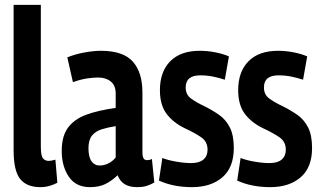

<svg xmlns="http://www.w3.org/2000/svg" viewBox="-20 -760 1315 790"><path d="M148 -740V-157Q148 -120 156.5 -109Q165 -98 180 -98Q191 -98 208 -103L216 -8Q203 -1 185 4.5Q167 10 146 10Q90 10 63 -23.5Q36 -57 36 -142V-740Z M234 -139Q234 -200 260 -235Q286 -270 335 -288Q384 -306 456 -316V-376Q456 -408 436 -424.5Q416 -441 384 -441Q366 -441 340 -437.5Q314 -434 280 -422L257 -524Q289 -537 327 -544Q365 -551 395 -551Q487 -551 526.5 -506.5Q566 -462 566 -380V-135Q566 -115 571 -108Q576 -101 584 -101Q589 -101 594.5 -102Q600 -103 605 -106L615 -9Q601 -1 584.5 4.5Q568 10 545 10Q512 10 492.5 -2.5Q473 -15 464 -39Q440 -16 414 -3Q388 10 350 10Q292 10 263 -33Q234 -76 234 -139ZM344 -150Q344 -114 356.5 -96.5Q369 -79 390 -79Q409 -79 426.5 -88Q444 -97 456 -112V-241Q424 -236 398.5 -228Q373 -220 358.5 -202Q344 -184 344 -150Z M634 -17 648 -110Q670 -101 704.5 -95Q739 -89 767 -89Q800 -89 817 -103.5Q834 -118 834 -144Q834 -177 808 -195Q782 -213 741 -232Q693 -255 665.5 -291.5Q638 -328 638 -389Q638 -465 680.5 -508Q723 -551 802 -551Q835 -551 867 -544.5Q899 -538 922 -528L905 -432Q881 -440 856 -445Q831 -450 804 -450Q744 -450 744 -400Q744 -371 765.5 -355Q787 -339 823 -322Q855 -306 882 -287Q909 -268 925.5 -236Q942 -204 942 -151Q942 -71 895 -30.5Q848 10 770 10Q693 10 634 -17Z M956 -17 970 -110Q992 -101 1026.5 -95Q1061 -89 1089 -89Q1122 -89 1139 -103.5Q1156 -118 1156 -144Q1156 -177 1130 -195Q1104 -213 1063 -232Q1015 -255 987.5 -291.5Q960 -328 960 -389Q960 -465 1002.5 -508Q1045 -551 1124 -551Q1157 -551 1189 -544.5Q1221 -538 1244 -528L1227 -432Q1203 -440 1178 -445Q1153 -450 1126 -450Q1066 -450 1066 -400Q1066 -371 1087.5 -355Q1109 -339 1145 -322Q1177 -306 1204 -287Q1231 -268 1247.5 -236Q1264 -204 1264 -151Q1264 -71 1217 -30.5Q1170 10 1092 10Q1015 10 956 -17Z"/></svg>

Font: Georama Condensed SemiBold
Style: Regular
Weight: 600
Width: 3
Designer: Jean-Baptiste Levee
Foundry: Production Type
Version: Version 1.000